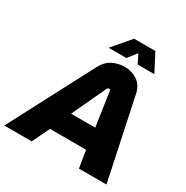

<svg xmlns="http://www.w3.org/2000/svg" viewBox="-240 -1065 1194 1232"><g transform="rotate(30 357.5 -449.5)"><path d="M-41 0 282 -617Q309 -670 351.5 -691.5Q394 -713 441 -713Q494 -713 535.5 -685Q577 -657 589 -600L716 0H512L491 -128H224L162 0ZM292 -280H471L434 -533Q434 -537 431 -539Q428 -541 423 -541Q419 -541 415.5 -539Q412 -537 410 -533ZM289 -767 402 -899H559L628 -767H504L472 -832L421 -767Z"/></g></svg>

Font: MuseoModerno ExtraBold
Style: Italic
Weight: 800
Italic angle: -9°
Designer: Pablo Cosgaya, Héctor Gatti, Marcela Romero, and the Authors of The MuseoModerno Project.
Foundry: Omnibus-Type Team
Version: Version 1.003